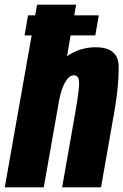

<svg xmlns="http://www.w3.org/2000/svg" viewBox="-54 -805 530 825"><path d="M51.5 -653 66.5 -739H97L105.5 -785H273L265 -739H370.5L355.5 -653H249.5L234 -563.5Q289.5 -602 357 -602Q455.5 -602 456 -518.2Q456.5 -434.5 437.5 -326L380 0H213L269.5 -321.5Q288 -427 285.8 -454.2Q283.5 -481.5 263.5 -481.5Q243 -481.5 226 -452Q211 -426 201 -379L134 0H-33.5L82 -653Z"/></svg>

Font: Anybody Condensed ExtraBold
Style: Italic
Weight: 800
Width: 3
Italic angle: -10°
Designer: Tyler Finck
Foundry: Etcetera Type Company
Version: Version 1.010; ttfautohint (v1.8.3) -l 8 -r 50 -G 200 -x 14 